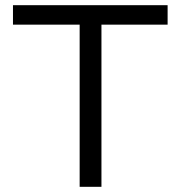

<svg xmlns="http://www.w3.org/2000/svg" viewBox="-20 -720 696 740"><path d="M287 0V-625H30V-700H626V-625H371V0Z"/></svg>

Font: REM Medium Light
Style: Regular
Weight: 300
Version: Version 1.005;gftools[0.9.28]